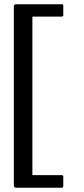

<svg xmlns="http://www.w3.org/2000/svg" viewBox="-20 -768 393 901"><path d="M277 103Q277 113 270 113H56Q50 113 47.5 110Q45 107 45 101V-738Q45 -748 56 -748H267Q274 -748 275.5 -747Q277 -746 277 -741V-697Q277 -693 274.5 -691.5Q272 -690 268 -690H132V54H268Q273 54 275 55.5Q277 57 277 62Z"/></svg>

Font: Glory Medium
Style: Regular
Weight: 500
Designer: Robert Leuschke
Foundry: Robert Leuschke
Version: Version 1.011